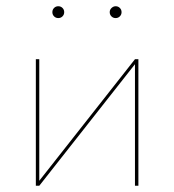

<svg xmlns="http://www.w3.org/2000/svg" viewBox="-20 -596 559 616"><path d="M148 -557Q148 -565 153.5 -570.5Q159 -576 167 -576Q175 -576 180.5 -570.5Q186 -565 186 -557Q186 -549 180.5 -543.5Q175 -538 167 -538Q159 -538 153.5 -543.5Q148 -549 148 -557ZM332 -557Q332 -565 338 -570.5Q344 -576 351 -576Q359 -576 364.5 -570.5Q370 -565 370 -557Q370 -549 364.5 -543.5Q359 -538 351 -538Q343 -538 337.5 -543.5Q332 -549 332 -557ZM424 0H413V-390L106 0H95V-406H106V-16L413 -406H424Z"/></svg>

Font: Ysabeau Infant Hairline
Style: Regular
Weight: 100
Designer: Christian Thalmann (Catharsis Fonts)
Version: Version 0.003